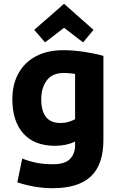

<svg xmlns="http://www.w3.org/2000/svg" viewBox="-20 -802 634 1010"><path d="M256 188Q208 188 160 179.5Q112 171 71 157L97 32Q132 46 170.5 54Q209 62 258 62Q322 62 348.5 34Q375 6 375 -38V-57Q328 -35 270 -35Q161 -35 103 -99.5Q45 -164 45 -280Q45 -358 77 -416Q109 -474 169 -506Q229 -538 313 -538Q366 -538 425 -529Q484 -520 524 -508V-66Q524 63 458.5 125.5Q393 188 256 188ZM298 -155Q321 -155 341 -161Q361 -167 375 -175V-413Q364 -415 349 -416.5Q334 -418 314 -418Q255 -418 226 -379Q197 -340 197 -280Q197 -155 298 -155ZM217 -579 160 -645 317 -782 472 -645 417 -579 317 -656Z"/></svg>

Font: Ubuntu Sans ExtraBold
Style: Regular
Weight: 800
Designer: Dalton Maag Ltd
Foundry: Dalton Maag Ltd
Version: Version 1.006; ttfautohint (v1.8.4.7-5d5b)